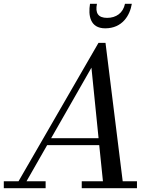

<svg xmlns="http://www.w3.org/2000/svg" viewBox="-65 -990 810 1010"><path d="M445 -970H408.5C398.5 -909 408.5 -841 488.5 -841C578.5 -841 618.5 -909 628.5 -970H592.5C582.5 -921 545.5 -896 498.5 -896C451.5 -896 435 -921 445 -970ZM-45 -36.5V0H175V-36.5H74.5L183 -226.5H457L476.5 -36.5H365V0H655.5V-36.5H580.5L490 -764.5H453L32.5 -36.5ZM416 -634 453.5 -263H204Z"/></svg>

Font: Bodoni* 06pt
Style: Italic
Weight: 400
Italic angle: -13°
Version: Version 2.3